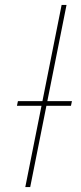

<svg xmlns="http://www.w3.org/2000/svg" viewBox="-20 -762 330 782"><path d="M83 0 231 -742H251L103 0ZM49 -331 53 -350H273L269 -331Z"/></svg>

Font: Montserrat Thin Thin
Style: Italic
Weight: 250
Italic angle: -11.3°
Version: Version 9.000